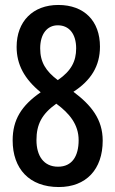

<svg xmlns="http://www.w3.org/2000/svg" viewBox="-20 -744 465 774"><path d="M217 10C327 10 394 -61 394 -177C394 -263 348 -320 276 -374C347 -420 383 -478 383 -556C383 -659 320 -724 215 -724C113 -724 47 -658 47 -555C47 -484 78 -426 144 -372C66 -318 31 -261 31 -178C31 -64 98 10 217 10ZM213 -421C165 -457 142 -493 142 -549C142 -607 170 -642 213 -642C259 -642 287 -607 287 -549C287 -497 267 -458 213 -421ZM214 -72C156 -72 127 -116 127 -179C127 -242 148 -284 207 -326C260 -287 297 -242 297 -179C297 -115 271 -72 214 -72Z"/></svg>

Font: Noto Sans Devanagari UI ExtraCondensed Medium
Style: Regular
Weight: 500
Width: 2
Designer: Jelle Bosma - Monotype Design Team
Foundry: Monotype Imaging Inc.
Version: Version 2.003